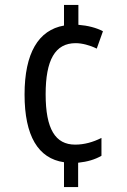

<svg xmlns="http://www.w3.org/2000/svg" viewBox="-20 -744 512 774"><path d="M296 -644V-724H238V-641C135 -623 79 -530 79 -363C79 -196 134 -105 238 -90V10H295V-88C333 -92 363 -101 389 -116V-188C355 -171 320 -161 283 -161C203 -161 164 -224 164 -364C164 -502 202 -570 285 -570C310 -570 342 -562 370 -548L395 -618C369 -632 334 -641 296 -644Z"/></svg>

Font: Noto Sans Lao UI Cond
Style: Regular
Weight: 400
Width: 3
Designer: Monotype Design Team
Foundry: Monotype Imaging Inc.
Version: Version 2.000